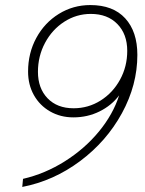

<svg xmlns="http://www.w3.org/2000/svg" viewBox="-20 -730 575 759"><path d="M71 -23Q158 -43 236.5 -92.5Q315 -142 371 -210Q427 -278 451 -353Q421 -313 373.5 -289.5Q326 -266 270 -266Q219 -266 178 -289.5Q137 -313 114 -354Q91 -395 91 -447Q91 -520 123.5 -580Q156 -640 212.5 -675Q269 -710 337 -710Q427 -710 475 -657.5Q523 -605 523 -513Q523 -394 462 -282.5Q401 -171 296.5 -93Q192 -15 68 9ZM483 -529Q483 -595 444 -635Q405 -675 339 -675Q282 -675 234 -644Q186 -613 158 -560.5Q130 -508 130 -446Q130 -381 168 -341.5Q206 -302 271 -302Q329 -302 377.5 -332.5Q426 -363 454.5 -415Q483 -467 483 -529Z"/></svg>

Font: Sarabun Thin
Style: Italic
Weight: 250
Italic angle: -10°
Designer: Suppakit Chalermlarp | Katatrad Co.,Ltd.
Foundry: Cadson Demak Co.,Ltd.
Version: Version 1.000; ttfautohint (v1.6)